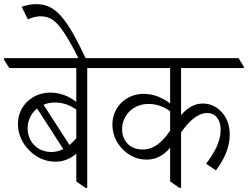

<svg xmlns="http://www.w3.org/2000/svg" viewBox="-51 -905 1202 931"><path d="M219 -121C260 -121 294 -138 319 -160V-25L364 6H372V-575H486V-582L461 -623H-31V-614L-6 -575H319V-411C285 -437 243 -456 192 -456C109 -456 36 -394 36 -304C36 -252 59 -206 94 -173C127 -141 167 -121 219 -121ZM214 -408C252 -408 283 -398 319 -374V-235C309 -222 297 -211 286 -202L160 -397C176 -404 194 -408 214 -408ZM83 -283C83 -321 100 -356 129 -379L256 -182C238 -173 219 -168 198 -168C129 -168 83 -219 83 -283Z M332 -617H367C272 -819 218 -885 125 -885C98 -885 73 -879 54 -872L84 -811C103 -820 127 -826 146 -826C194 -826 224 -801 260 -746C282 -712 306 -671 332 -617Z M661 -131C708 -131 747 -155 774 -189V-25L819 6H827V-263C867 -320 909 -357 954 -357C994 -357 1019 -325 1019 -276C1019 -219 989 -164 948 -111L996 -79C1038 -134 1063 -193 1063 -252C1063 -295 1050 -331 1028 -357C1004 -385 972 -403 933 -403C893 -403 858 -383 827 -347V-575H1131V-582L1106 -623H424V-614L449 -575H774V-404C740 -428 699 -450 645 -450C563 -450 494 -388 494 -301C494 -253 514 -210 546 -179C576 -150 612 -131 661 -131ZM541 -279C541 -344 593 -401 669 -401C709 -401 741 -388 774 -366V-272C735 -212 692 -180 640 -180C578 -180 541 -223 541 -279Z"/></svg>

Font: Noto Serif Devanagari SemiCondensed Light
Style: Regular
Weight: 300
Width: 4
Designer: Universal Thirst, Indian Type Foundry and the Monotype Design Team
Foundry: Monotype Imaging Inc.
Version: Version 2.004